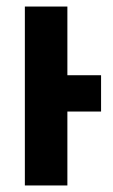

<svg xmlns="http://www.w3.org/2000/svg" viewBox="-20 -567 346 587"><path d="M56 0V-547H186V-337H289V-226H186V0Z"/></svg>

Font: Noto Sans ExtraCondensed
Style: Bold
Weight: 700
Width: 2
Designer: Monotype Design Team
Foundry: Monotype Imaging Inc.
Version: Version 2.013; ttfautohint (v1.8.4.7-5d5b)